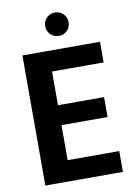

<svg xmlns="http://www.w3.org/2000/svg" viewBox="-97 -964 720 1026"><g transform="rotate(-10 262.5 -451.0)"><path d="M64 0ZM64 0ZM485 0H64V-706H485V-594H205V-411H455V-303H205V-113H485ZM274 -775Q248 -775 229.5 -793.5Q211 -812 211 -838Q211 -867 230 -884.5Q249 -902 274 -902Q301 -902 319.5 -883.5Q338 -865 338 -838Q338 -813 320.5 -794Q303 -775 274 -775Z"/></g></svg>

Font: Ulagadi Sans SemiBold
Style: Regular
Weight: 600
Designer: Ninad Kale (Devanagari), Jonny Pinhorn (Latin)
Foundry: Indian Type Foundry
Version: Version 3.01;March 29, 2020;FontCreator 12.0.0.2522 64-bit; 